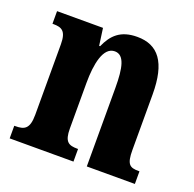

<svg xmlns="http://www.w3.org/2000/svg" viewBox="-103 -654 764 758"><g transform="rotate(20 279.5 -274.5)"><path d="M13 0H281V-53H278C241 -53 223 -62 223 -118V-309C223 -390 238 -465 286 -465C326 -465 337 -415 337 -330V0H539V-53H535C498 -53 484 -62 484 -123V-356C484 -491 438 -549 350 -549C280 -549 247 -516 224 -464H220L210 -536H17V-483H21C56 -483 76 -474 76 -418V-122C76 -62 55 -53 17 -53H13Z"/></g></svg>

Font: Noto Serif Bengali ExtraCondensed ExtraBold
Style: Regular
Weight: 800
Width: 2
Designer: Juan Bruce, Universal Thirst, Indian Type Foundry and the Monotype Design Team.
Foundry: Monotype Imaging Inc.
Version: Version 2.003